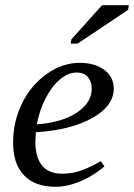

<svg xmlns="http://www.w3.org/2000/svg" viewBox="-20 -715 520 745"><path d="M421.4 -371.1Q421.4 -304.7 339.4 -257.8Q257.3 -210.9 119.1 -201.7L117.2 -166Q117.2 -104 143.3 -72.5Q169.4 -41 220.7 -41Q264.6 -41 301.8 -55.9Q338.9 -70.8 371.1 -89.8L385.3 -69.3Q340.3 -31.2 290.3 -10.7Q240.2 9.8 195.3 9.8Q116.2 9.8 73.5 -34.4Q30.8 -78.6 30.8 -161.1Q30.8 -242.7 65.2 -313.2Q99.6 -383.8 160.6 -427.5Q221.7 -471.2 288.6 -471.2Q348.6 -471.2 385 -443.6Q421.4 -416 421.4 -371.1ZM123 -232.4Q219.7 -239.7 277.8 -277.8Q335.9 -315.9 335.9 -371.1Q335.9 -398.4 321 -416Q306.2 -433.6 277.8 -433.6Q243.7 -433.6 211.4 -405.8Q179.2 -377.9 155.8 -331.1Q132.3 -284.2 123 -232.4ZM254.4 -545.9 256.8 -562 376 -694.8H480L477.1 -676.8L281.2 -545.9Z"/></svg>

Font: Liberation Serif
Style: Italic
Weight: 400
Italic angle: -16.333°
Designer: Steve Matteson
Foundry: Ascender Corporation
Version: Version 2.1.5